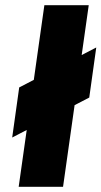

<svg xmlns="http://www.w3.org/2000/svg" viewBox="-20 -720 391 740"><path d="M27 -190 324 -344 351 -537 54 -383ZM52 0H223L322 -700H151Z"/></svg>

Font: Unageo
Style: Black-Italic
Weight: 900
Designer: Richard Sepsi
Foundry: Richard Sepsi
Version: Version 2.000